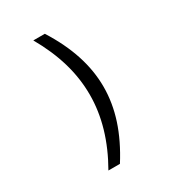

<svg xmlns="http://www.w3.org/2000/svg" viewBox="-179 -733 857 945"><g transform="rotate(-30 250.0 -260.5)"><path d="M157.2 -629.9H222.7Q283.2 -534.2 313 -442.4Q342.8 -350.6 342.8 -259.8Q342.8 -168.9 313 -77.6Q283.2 13.7 222.7 109.4H157.2Q210.9 15.6 237.8 -76.7Q264.6 -168.9 264.6 -259.8Q264.6 -352.5 237.8 -444.3Q210.9 -536.1 157.2 -629.9Z"/></g></svg>

Font: BabelStone Pseudographica Colour
Style: Regular
Weight: 400
Designer: Andrew West
Foundry: BabelStone
Version: Version 16.0.0